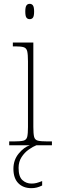

<svg xmlns="http://www.w3.org/2000/svg" viewBox="-20 -758 298 1002"><path d="M135 -658Q124 -658 118 -666Q112 -674 112 -698Q112 -721 118 -729.5Q124 -738 135 -738Q146 -738 152 -729.5Q158 -721 158 -698Q158 -674 152 -666Q146 -658 135 -658ZM28 0V-20H53Q87 -20 102.5 -24Q118 -28 122 -44Q126 -60 126 -95V-438Q126 -474 122 -490.5Q118 -507 104 -511.5Q90 -516 61 -516H47V-536H154V-95Q154 -60 158 -44Q162 -28 177.5 -24Q193 -20 227 -20H251V0ZM144 224Q101 224 75.5 198Q50 172 50 123Q50 77 77.5 43.5Q105 10 136 0H170Q152 7 130 22.5Q108 38 92.5 62Q77 86 77 118Q77 164 97 182Q117 200 144 200Q159 200 170.5 197Q182 194 200 187V210Q186 217 172.5 220.5Q159 224 144 224Z"/></svg>

Font: Noto Serif Lao SemiCondensed Thin
Style: Regular
Weight: 100
Width: 4
Designer: Monotype Design Team
Foundry: Monotype Imaging Inc.
Version: Version 2.003; ttfautohint (v1.8.4.7-5d5b)